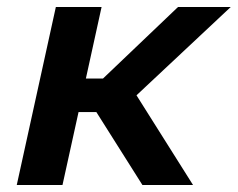

<svg xmlns="http://www.w3.org/2000/svg" viewBox="-20 -530 681 550"><path d="M28 0 140 -510H271L226 -305H275L490 -510H641L371 -257L533 0H388L256 -209H205L159 0Z"/></svg>

Font: Saira SemiExpanded SemiBold
Style: Italic
Weight: 600
Width: 6
Italic angle: -12°
Designer: Hector Gatti with collaboration of the Omnibus-Type team
Foundry: Omnibus-Type
Version: Version 1.101